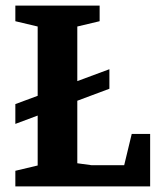

<svg xmlns="http://www.w3.org/2000/svg" viewBox="-20 -668 563 688"><path d="M35 -224V-295L372 -420V-350ZM35 0V-56L115 -75V-573L35 -592V-648H337V-592L257 -573V-83L308 -76H425L452 -188H518V0Z"/></svg>

Font: Faustina
Style: Bold
Weight: 700
Designer: Alfonso Garcia
Foundry: http://www.omnibus-type.com
Version: Version 1.200